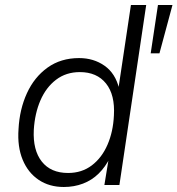

<svg xmlns="http://www.w3.org/2000/svg" viewBox="-20 -739 709 767"><path d="M235 8Q177 8 134.5 -20.5Q92 -49 70.5 -101Q49 -153 54 -223Q58 -302 87.5 -366.5Q117 -431 170 -469Q223 -507 296 -507Q354 -507 397.5 -476.5Q441 -446 456 -385H453L503 -719H564L457 0H397L415 -110H420Q401 -72 374 -45.5Q347 -19 311.5 -5.5Q276 8 235 8ZM252 -48Q307 -48 347 -78.5Q387 -109 409.5 -161Q432 -213 435 -277Q440 -360 403.5 -405.5Q367 -451 299 -451Q244 -451 204 -420.5Q164 -390 141.5 -338Q119 -286 115 -220Q111 -139 147 -93.5Q183 -48 252 -48ZM582 -526 611 -719H669L617 -526Z"/></svg>

Font: Nunitoga
Style: Light Italic
Weight: 300
Italic angle: -9°
Designer: Vernon Adams
Foundry: Vernon Adams
Version: Version 1.0